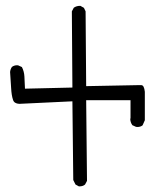

<svg xmlns="http://www.w3.org/2000/svg" viewBox="-20 -643 540 668"><path d="M256.3 5.4Q268.6 5.4 275.9 -1L282.7 -13.7L279.8 -294.4H434.1V-231.4L433.1 -229.5Q433.6 -217.3 440.4 -207.5L453.1 -201.7Q455.6 -201.2 458 -201.2Q468.8 -201.2 476.1 -207L483.9 -224.6V-323.7Q481.4 -346.2 472.2 -346.7Q470.7 -346.7 455.3 -346.7Q439.9 -346.7 279.8 -343.3L277.8 -603.5L272 -615.7L259.8 -622.6Q258.8 -622.6 257.8 -622.6Q246.1 -622.6 236.8 -616.2L230 -603.5L231.9 -338.4L66.9 -334.5L64.9 -377Q64 -394.5 56.2 -409.7L43.5 -415.5Q41.5 -416 39.6 -416Q29.3 -416 21.5 -410.2Q16.1 -402.3 15.1 -392.6Q17.1 -366.2 18.6 -338.4Q20 -310.5 25.4 -295.4Q29.3 -282.7 46.9 -281.7L231.9 -290.5L234.9 -16.6L242.7 -1L254.4 5.4Q255.4 5.4 256.3 5.4Z"/></svg>

Font: Bakudai
Style: Light
Weight: 300
Version: Version 1.48